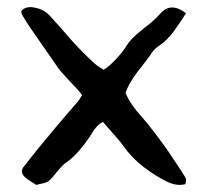

<svg xmlns="http://www.w3.org/2000/svg" viewBox="-20 -519 574 539"><path d="M489.3 -38.6 496.1 -27.8Q500 -22 502 -17.1Q502.4 -15.6 502.4 -13.7Q502.4 -11.7 502 -9.3L501 -5.4L500.5 -2Q492.7 0 484.4 0Q473.1 0 461.4 -3.9Q454.1 -6.3 445.3 -10.7L430.2 -19Q363.8 -56.6 328.1 -106.9Q317.4 -122.1 299.3 -142.1L284.2 -159.2L269 -176.8Q257.3 -170.9 249 -160.6L241.7 -150.9L235.8 -141.1Q199.2 -85.4 165.5 -62.5Q156.7 -56.6 147 -44.9L138.7 -35.2L130.4 -24.9Q118.7 -11.2 112.8 -8.3Q106.4 -4.9 81.5 0L74.7 -4.4L66.9 -9.3Q57.6 -15.1 51.8 -20Q41.5 -28.8 41.5 -38.1Q41.5 -45.4 47.9 -52.7L89.8 -105.5Q116.2 -137.7 132.8 -157.2L166 -196.3L199.7 -235.4Q202.1 -237.8 204.6 -242.7L207.5 -247.1L210.4 -252Q204.1 -260.7 194.3 -271.5L175.8 -291Q150.9 -317.4 141.6 -330.6L65.4 -440.4Q55.2 -455.6 44.4 -473.6Q40.5 -480 40 -483.9V-484.9Q40 -489.7 44.4 -492.7Q53.7 -499 64 -499H66.9Q100.6 -496.1 119.6 -475.1L150.4 -440.9L180.7 -406.2Q198.7 -386.2 215.8 -369.1Q237.8 -346.7 253.9 -334L262.2 -328.6L271 -323.2Q287.1 -332.5 307.1 -354.5Q325.7 -374.5 335.4 -391.1Q346.2 -409.2 379.4 -436L392.6 -446.3L405.8 -457Q420.4 -469.7 429.7 -480.5Q444.8 -498 463.4 -498Q481 -498 502.4 -481.9L486.3 -457.5L469.7 -433.6Q449.7 -405.8 426.8 -390.6Q413.6 -381.8 407.7 -372.6Q401.4 -362.8 388.7 -346.7L377.9 -332.5L366.7 -318.4Q339.8 -282.2 332.5 -258.3Q344.7 -227.1 380.9 -187.5Q403.8 -161.6 440.9 -110.4Q451.7 -95.7 465.3 -74.7Z"/></svg>

Font: Kurland
Style: Regular
Weight: 400
Designer: GGBot
Version: 0.22